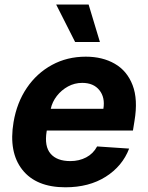

<svg xmlns="http://www.w3.org/2000/svg" viewBox="-20 -797 638 828"><path d="M262.1 10.7Q136 10.7 76.3 -65Q16.7 -140.6 38.4 -270.2Q52.6 -354.4 95.7 -418Q138.8 -481.5 204.2 -517Q269.5 -552.6 349.8 -552.6Q422.2 -552.6 475.1 -522Q528.1 -491.5 551.8 -429.9Q575.6 -368.3 560 -275.6L553.3 -234H181.8L181.1 -230.1Q170.8 -165.8 198.2 -134.1Q225.5 -102.3 283.4 -102.3Q321.4 -102.3 351.7 -118.3Q382.1 -134.2 398.8 -165.5L536.9 -156.2Q507.8 -80.3 435.9 -34.8Q364 10.7 262.1 10.7ZM198.9 -327.8H425.8Q433.9 -376.4 408.7 -408Q383.5 -439.6 334.5 -439.6Q301.8 -439.6 273.4 -424.2Q245 -408.7 225.1 -383.2Q205.3 -357.6 198.9 -327.8ZM410.9 -615.8H304L222.3 -777.3H362.2Z"/></svg>

Font: Inter UI
Style: Bold Italic
Weight: 700
Italic angle: 9.39999°
Designer: Rasmus Andersson
Foundry: rsms
Version: 3.2;8d6f07862